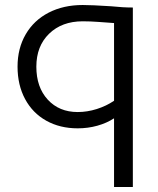

<svg xmlns="http://www.w3.org/2000/svg" viewBox="-20 -502 630 766"><path d="M50 -236Q50 -309 82.5 -365Q115 -421 174 -451.5Q233 -482 310 -482Q346 -482 423 -477Q470 -472 510 -472V244H435V-30Q406 -11 368.5 -0.5Q331 10 290 10Q219 10 164.5 -20.5Q110 -51 80 -107Q50 -163 50 -236ZM290 -55Q328 -55 366 -67Q404 -79 435 -100V-410Q406 -412 373.5 -414.5Q341 -417 310 -417Q227 -417 176 -367.5Q125 -318 125 -236Q125 -154 170.5 -104.5Q216 -55 290 -55Z"/></svg>

Font: Madhuban Light
Style: Regular
Weight: 300
Designer: jaikishan Patel
Foundry: MagicType
Version: Version 1.000